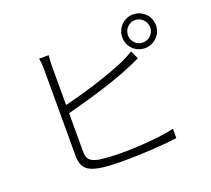

<svg xmlns="http://www.w3.org/2000/svg" viewBox="-133 -970 1267 1151"><g transform="rotate(-20 500.0 -395.0)"><path d="M821 -798C761 -798 714 -750 714 -690C714 -631 760 -583 821 -583C880 -583 929 -631 929 -690C929 -750 880 -798 821 -798ZM821 -619C782 -619 750 -651 750 -690C750 -729 782 -762 821 -762C860 -762 892 -729 892 -690C892 -651 860 -619 821 -619ZM259 -372C428 -418 601 -465 759 -541L735 -594C712 -579 687 -566 659 -553C547 -505 376 -452 259 -425V-673C259 -701 260 -721 263 -741H202C206 -721 208 -698 208 -673V-120C208 -40 246 -14 317 -1C357 6 416 8 472 8C581 8 730 0 812 -13V-72C727 -51 581 -41 474 -41C422 -41 364 -45 331 -50C280 -61 259 -75 259 -131Z"/></g></svg>

Font: Spoqa Han Sans Neo Light
Style: Regular
Weight: 300
Designer: [Spoqa Han Sans Neo] Dong-huui Kim ___ Younghwa Kang ___ Yujin Lee ___ [Noto Sans] Ryoko NISHIZUKA ____ (kana & ideograp
Foundry: Spoqa (http://www.spoqa-han-sans.com)
Version: Version 1.100;hotconv 1.0.109;makeotfexe 2.5.65596